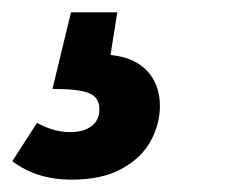

<svg xmlns="http://www.w3.org/2000/svg" viewBox="-59 -36 366 311"><path d="M120 53Q159 57 179.5 79Q200 101 200 136Q200 165 185 192.5Q170 220 138 237.5Q106 255 57 255Q0 255 -39 225L1 163Q28 178 55 178Q76 178 89 168.5Q102 159 102 141Q102 122 85.5 115Q69 108 26 108L56 -16H131Z"/></svg>

Font: Fira Sans Condensed SemiBold
Style: Italic
Weight: 600
Width: 3
Italic angle: -8°
Designer: bBox Type GmbH & Carrois Corporate GbR & Edenspiekermann AG
Foundry: bBox Type GmbH & Carrois Corporate GbR & Edenspiekermann AG
Version: Version 4.301